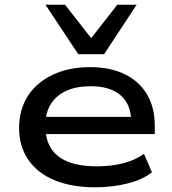

<svg xmlns="http://www.w3.org/2000/svg" viewBox="-20 -786 728 815"><path d="M384 9Q284 9 211.5 -21Q139 -51 100 -108Q61 -165 61 -243Q61 -320 98 -378Q135 -436 203.5 -468.5Q272 -501 363 -501Q448 -501 509.5 -471Q571 -441 604 -385.5Q637 -330 637 -252V-217H149V-290H560L537 -271Q536 -344 491.5 -382Q447 -420 365 -420Q305 -420 262.5 -401Q220 -382 196.5 -345.5Q173 -309 173 -258V-249Q173 -194 196.5 -156.5Q220 -119 268.5 -99.5Q317 -80 392 -80Q452 -80 503 -93Q554 -106 591 -133L625 -55Q587 -24 522.5 -7.5Q458 9 384 9ZM312 -556 173 -766H256L367 -624L478 -766H560L422 -556Z"/></svg>

Font: Nunito Sans 10pt Expanded SemiBold
Style: Regular
Weight: 600
Width: 7
Designer: Vernon Adams
Foundry: Vernon Adams
Version: Version 3.101;gftools[0.9.27]